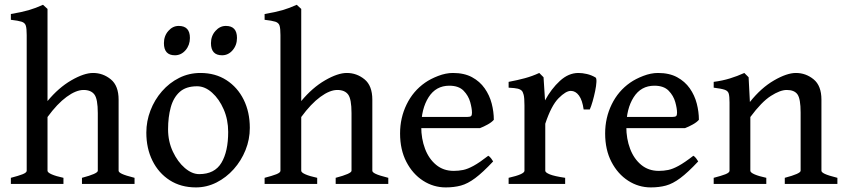

<svg xmlns="http://www.w3.org/2000/svg" viewBox="-20 -777 3570 811"><path d="M326.2 0V-25.9Q393.1 -43.5 393.1 -55.7V-299.3Q393.1 -358.9 378.7 -377.9Q364.3 -397 333 -397Q301.3 -397 261.5 -367.9Q221.7 -338.9 180.7 -282.7V-55.7Q180.7 -48.3 198.5 -40.5Q216.3 -32.7 248 -25.9V0H25.9V-25.9Q58.1 -34.2 75.4 -41Q92.8 -47.9 92.8 -55.7V-628.9Q92.8 -656.2 89.1 -668.5Q85.4 -680.7 71.3 -685.3Q57.1 -689.9 25.9 -693.4V-717.8Q71.8 -725.6 101.3 -734.1Q130.9 -742.7 161.6 -756.8L180.7 -739.3V-350.1Q227.5 -406.7 281.2 -437.7Q335 -468.8 373 -468.8Q415 -468.8 448 -441.9Q481 -415 481 -356V-55.7Q481 -49.3 495.4 -42.5Q509.8 -35.6 548.3 -25.9V0Z M1035.2 -236.8Q1035.2 -188 1017.1 -143.1Q999 -98.1 967.3 -62.5Q935.5 -26.9 894.3 -6.1Q853 14.6 807.6 14.6Q744.1 14.6 697 -15.6Q649.9 -45.9 624 -98.1Q598.1 -150.4 598.1 -216.8Q598.1 -265.1 615.5 -310.3Q632.8 -355.5 664.1 -391.4Q695.3 -427.2 736.8 -448Q778.3 -468.8 826.7 -468.8Q889.6 -468.8 936.5 -438.5Q983.4 -408.2 1009.3 -356Q1035.2 -303.7 1035.2 -236.8ZM943.8 -219.7Q943.8 -271.5 924.8 -315.2Q905.8 -358.9 875.7 -385.7Q845.7 -412.6 812.5 -412.6Q765.6 -412.6 739 -388.7Q712.4 -364.7 701.2 -323.5Q689.9 -282.2 689.9 -231Q689.9 -179.7 710.2 -136.5Q730.5 -93.3 760.7 -67.4Q791 -41.5 821.3 -41.5Q886.7 -41.5 915.3 -89.4Q943.8 -137.2 943.8 -219.7ZM782.2 -616.7Q782.2 -586.4 763.7 -564.9Q745.1 -543.5 718.8 -543.5Q672.4 -543.5 672.4 -594.7Q672.4 -625 690.9 -646.2Q709.5 -667.5 734.9 -667.5Q782.2 -667.5 782.2 -616.7ZM981 -616.7Q981 -586.4 962.6 -564.9Q944.3 -543.5 918 -543.5Q871.1 -543.5 871.1 -594.7Q871.1 -625 889.9 -646.2Q908.7 -667.5 934.1 -667.5Q981 -667.5 981 -616.7Z M1397.9 0V-25.9Q1464.8 -43.5 1464.8 -55.7V-299.3Q1464.8 -358.9 1450.4 -377.9Q1436 -397 1404.8 -397Q1373 -397 1333.3 -367.9Q1293.5 -338.9 1252.4 -282.7V-55.7Q1252.4 -48.3 1270.3 -40.5Q1288.1 -32.7 1319.8 -25.9V0H1097.7V-25.9Q1129.9 -34.2 1147.2 -41Q1164.6 -47.9 1164.6 -55.7V-628.9Q1164.6 -656.2 1160.9 -668.5Q1157.2 -680.7 1143.1 -685.3Q1128.9 -689.9 1097.7 -693.4V-717.8Q1143.6 -725.6 1173.1 -734.1Q1202.6 -742.7 1233.4 -756.8L1252.4 -739.3V-350.1Q1299.3 -406.7 1353 -437.7Q1406.7 -468.8 1444.8 -468.8Q1486.8 -468.8 1519.8 -441.9Q1552.7 -415 1552.7 -356V-55.7Q1552.7 -49.3 1567.1 -42.5Q1581.5 -35.6 1620.1 -25.9V0Z M2065.9 -271Q2057.1 -260.7 2040 -251.2Q2022.9 -241.7 2007.3 -235.8H1722.2L1723.1 -283.2H1955.1Q1966.3 -283.2 1970 -286.9Q1973.6 -290.5 1973.6 -300.8Q1973.6 -318.8 1966.1 -345.9Q1958.5 -373 1938 -394Q1917.5 -415 1877.9 -415Q1821.3 -415 1790.3 -366.2Q1759.3 -317.4 1759.3 -241.7Q1759.3 -190.9 1775.4 -148.4Q1791.5 -106 1822.3 -80.6Q1853 -55.2 1896.5 -55.2Q1917 -55.2 1936.3 -59.1Q1955.6 -63 1980.5 -76.7Q2005.4 -90.3 2042.5 -119.1Q2048.8 -115.7 2054.9 -107.4Q2061 -99.1 2063 -95.2Q2019 -48.3 1987.3 -24.7Q1955.6 -1 1926.8 6.8Q1897.9 14.6 1862.8 14.6Q1811 14.6 1767.1 -13.7Q1723.1 -42 1696.5 -93.3Q1669.9 -144.5 1669.9 -213.4Q1669.9 -279.3 1697.5 -335.9Q1725.1 -392.6 1775.4 -427.7Q1798.3 -443.8 1830.8 -456.3Q1863.3 -468.8 1893.1 -468.8Q1940.9 -468.8 1973.9 -450.9Q2006.8 -433.1 2027.3 -403.8Q2047.9 -374.5 2056.9 -339.6Q2065.9 -304.7 2065.9 -271Z M2495.6 -449.7Q2500 -446.8 2499.3 -430.7Q2498.5 -414.6 2493.9 -392.3Q2489.3 -370.1 2483.2 -348.9Q2477.1 -327.6 2471.2 -314.5H2445.3Q2439.9 -354 2425.5 -373.5Q2411.1 -393.1 2391.1 -393.1Q2370.1 -393.1 2339.4 -362.1Q2308.6 -331.1 2283.2 -254.4V-55.7Q2283.2 -48.3 2302.2 -40.5Q2321.3 -32.7 2367.2 -25.9V0H2128.4V-25.9Q2195.3 -41 2195.3 -55.7V-331.5Q2195.3 -363.8 2191.9 -376.5Q2188.5 -389.2 2184.1 -393.6Q2177.7 -399.9 2166.5 -402.6Q2155.3 -405.3 2128.4 -406.7V-431.2Q2167 -438.5 2197.5 -446.8Q2228 -455.1 2257.8 -468.8L2275.9 -450.7L2282.2 -353Q2308.6 -401.9 2345 -435.3Q2381.3 -468.8 2423.3 -468.8Q2439.9 -468.8 2459 -464.4Q2478 -460 2495.6 -449.7Z M2932.1 -271Q2923.3 -260.7 2906.2 -251.2Q2889.2 -241.7 2873.5 -235.8H2588.4L2589.4 -283.2H2821.3Q2832.5 -283.2 2836.2 -286.9Q2839.8 -290.5 2839.8 -300.8Q2839.8 -318.8 2832.3 -345.9Q2824.7 -373 2804.2 -394Q2783.7 -415 2744.1 -415Q2687.5 -415 2656.5 -366.2Q2625.5 -317.4 2625.5 -241.7Q2625.5 -190.9 2641.6 -148.4Q2657.7 -106 2688.5 -80.6Q2719.2 -55.2 2762.7 -55.2Q2783.2 -55.2 2802.5 -59.1Q2821.8 -63 2846.7 -76.7Q2871.6 -90.3 2908.7 -119.1Q2915 -115.7 2921.1 -107.4Q2927.2 -99.1 2929.2 -95.2Q2885.3 -48.3 2853.5 -24.7Q2821.8 -1 2793 6.8Q2764.2 14.6 2729 14.6Q2677.2 14.6 2633.3 -13.7Q2589.4 -42 2562.7 -93.3Q2536.1 -144.5 2536.1 -213.4Q2536.1 -279.3 2563.7 -335.9Q2591.3 -392.6 2641.6 -427.7Q2664.6 -443.8 2697 -456.3Q2729.5 -468.8 2759.3 -468.8Q2807.1 -468.8 2840.1 -450.9Q2873 -433.1 2893.6 -403.8Q2914.1 -374.5 2923.1 -339.6Q2932.1 -304.7 2932.1 -271Z M3294.9 0V-25.9Q3361.8 -43.5 3361.8 -55.7V-301.8Q3361.8 -359.4 3348.6 -378.2Q3335.4 -397 3303.2 -397Q3275.4 -397 3236.1 -371.8Q3196.8 -346.7 3149.4 -282.7V-55.7Q3149.4 -48.3 3167.2 -40.5Q3185.1 -32.7 3216.8 -25.9V0H2994.6V-25.9Q3026.9 -34.2 3044.2 -41Q3061.5 -47.9 3061.5 -55.7V-343.8Q3061.5 -369.1 3058.3 -381.1Q3055.2 -393.1 3041 -397.9Q3026.9 -402.8 2994.6 -406.7V-431.2Q3031.7 -436 3062.7 -445.6Q3093.8 -455.1 3124 -468.8L3142.1 -450.7L3147.5 -346.2Q3194.8 -405.8 3249.3 -437.3Q3303.7 -468.8 3341.8 -468.8Q3383.8 -468.8 3416.7 -441.9Q3449.7 -415 3449.7 -356V-55.7Q3449.7 -49.3 3464.1 -42.5Q3478.5 -35.6 3517.1 -25.9V0Z"/></svg>

Font: Gentium Book Plus
Style: Regular
Weight: 400
Designer: Victor Gaultney, Annie Olsen, Iska Routamaa, Becca Hirsbrunner
Foundry: SIL International
Version: Version 6.101